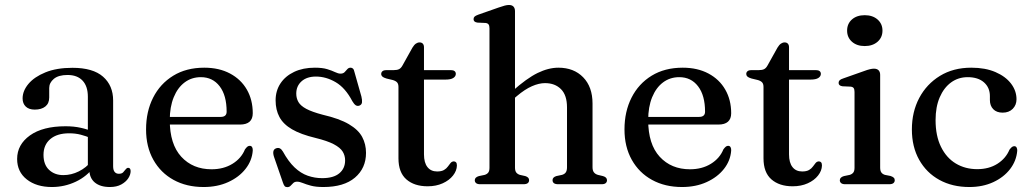

<svg xmlns="http://www.w3.org/2000/svg" viewBox="-20 -758 4238 790"><path d="M347.5 -61.5V-71L341.5 -74V-360Q341.5 -403 319.8 -426.2Q298 -449.5 258 -449.5Q220.5 -449.5 201.5 -433.5Q182.5 -417.5 182.5 -396V-357Q182.5 -332.5 166.5 -319.8Q150.5 -307 123 -307Q99 -307 86 -319.5Q73 -332 73 -353Q73 -384 97 -412.8Q121 -441.5 166.8 -460.2Q212.5 -479 278 -479Q362.5 -479 404 -442.5Q445.5 -406 445.5 -344.5V-74Q445.5 -58 451.8 -50.5Q458 -43 469 -43Q481 -43 486.5 -48.8Q492 -54.5 496 -60Q498.5 -63 501 -65.2Q503.5 -67.5 507.5 -67.5Q512.5 -67.5 515 -63.8Q517.5 -60 517.5 -54Q517.5 -39.5 507.8 -24.5Q498 -9.5 479 1Q460 11.5 432 11.5Q392.5 11.5 370 -7.2Q347.5 -26 347.5 -61.5ZM50.5 -104Q50.5 -163 103.2 -200.8Q156 -238.5 250 -238.5Q284 -238.5 312.2 -232.2Q340.5 -226 362.5 -216L354.5 -189.5Q334 -198 312.2 -203.8Q290.5 -209.5 264.5 -209.5Q215 -209.5 187 -185.8Q159 -162 159 -121Q159 -80.5 182 -59Q205 -37.5 240.5 -37.5Q273.5 -37.5 304.2 -52.8Q335 -68 357.5 -96L367.5 -73Q338.5 -32.5 292 -10.5Q245.5 11.5 193.5 11.5Q130 11.5 90.2 -19.8Q50.5 -51 50.5 -104Z M1020 -292Q1020 -269 1006.8 -257.2Q993.5 -245.5 967.5 -245.5H648V-277H888Q912.5 -277 912.5 -298.5Q912.5 -365.5 883.8 -403Q855 -440.5 806.5 -440.5Q768.5 -440.5 739.8 -419Q711 -397.5 694.8 -357.8Q678.5 -318 678.5 -264Q678.5 -164.5 726 -113Q773.5 -61.5 850.5 -61.5Q900 -61.5 936.5 -84Q973 -106.5 988 -143.5Q994 -151.5 998.2 -154.8Q1002.5 -158 1007.5 -158Q1014.5 -158 1017.5 -152.2Q1020.5 -146.5 1020 -138.5Q1017 -97 990.2 -63Q963.5 -29 919 -8.8Q874.5 11.5 818 11.5Q747.5 11.5 694.2 -17.8Q641 -47 611 -100.5Q581 -154 581 -225.5Q581 -299 610 -356.2Q639 -413.5 692.8 -446.5Q746.5 -479.5 820.5 -479.5Q881.5 -479.5 926.5 -455.5Q971.5 -431.5 995.8 -389.2Q1020 -347 1020 -292Z M1280 -443Q1242.5 -443 1220.8 -423.5Q1199 -404 1199 -373Q1199 -353.5 1208 -338Q1217 -322.5 1240.5 -310Q1264 -297.5 1307.5 -286Q1376.5 -270 1415.5 -247Q1454.5 -224 1470.2 -194.5Q1486 -165 1486 -129Q1486 -66 1440.5 -27.2Q1395 11.5 1310.5 11.5Q1279.5 11.5 1259.2 6Q1239 0.5 1225.8 -5Q1212.5 -10.5 1202.5 -10.5Q1192.5 -10.5 1186.8 -5Q1181 0.5 1175.8 6.2Q1170.5 12 1162 12Q1155 12 1151.2 7.8Q1147.5 3.5 1144 -7L1107.5 -112.5Q1103 -126 1104.8 -135Q1106.5 -144 1115.5 -147.5Q1124.5 -151 1131.5 -147.5Q1138.5 -144 1144 -134.5Q1166.5 -93.5 1192 -69.2Q1217.5 -45 1246.2 -35Q1275 -25 1305.5 -25Q1352.5 -25 1376.2 -45Q1400 -65 1400 -98Q1400 -118 1390 -134.2Q1380 -150.5 1353.5 -164.5Q1327 -178.5 1278 -190.5Q1217.5 -205 1181.5 -226Q1145.5 -247 1129.8 -276.5Q1114 -306 1114 -345Q1114 -384.5 1134 -414.8Q1154 -445 1190.2 -462.2Q1226.5 -479.5 1275.5 -479.5Q1306.5 -479.5 1326.2 -473.5Q1346 -467.5 1358.8 -461.2Q1371.5 -455 1381 -455Q1392 -455 1398 -461.2Q1404 -467.5 1409.2 -473.5Q1414.5 -479.5 1422.5 -479.5Q1428.5 -479.5 1432.5 -475.5Q1436.5 -471.5 1438.5 -461.5L1467 -361Q1470.5 -346.5 1469.5 -337Q1468.5 -327.5 1459 -323.5Q1450 -320.5 1443.2 -325.2Q1436.5 -330 1429.5 -342Q1401 -396.5 1361.2 -419.8Q1321.5 -443 1280 -443Z M1597 -428.5 1570 -435Q1558 -438.5 1553.2 -443Q1548.5 -447.5 1548.5 -453.5Q1548.5 -461 1554 -465.2Q1559.5 -469.5 1568.5 -469.5H1600.5Q1614 -469.5 1622 -473.5Q1630 -477.5 1636 -488.5L1677 -562Q1684 -573.5 1691.2 -578.5Q1698.5 -583.5 1706.5 -583.5Q1715 -583.5 1719.8 -578.2Q1724.5 -573 1724.5 -563.5V-123Q1724.5 -88.5 1738.8 -70.5Q1753 -52.5 1778.5 -52.5Q1796.5 -52.5 1806.8 -58.5Q1817 -64.5 1822.8 -72.8Q1828.5 -81 1833.8 -87.2Q1839 -93.5 1847 -94Q1853 -94 1856.5 -90Q1860 -86 1860 -77Q1859.5 -55.5 1844 -35.8Q1828.5 -16 1801.5 -3.8Q1774.5 8.5 1739.5 8.5Q1684.5 8.5 1652 -20Q1619.5 -48.5 1619.5 -106.5V-400Q1619.5 -412 1614.5 -418.2Q1609.5 -424.5 1597 -428.5ZM1677.5 -430.5 1678 -469.5H1835Q1845 -469.5 1850.2 -465.5Q1855.5 -461.5 1855.5 -454Q1855.5 -444 1845.2 -437.2Q1835 -430.5 1812.5 -430.5Z M2085 -344 2066 -363.5 2087.5 -382.5Q2147.5 -436 2192.2 -457.8Q2237 -479.5 2277.5 -479.5Q2341 -479.5 2379.5 -440Q2418 -400.5 2418 -332V-70Q2418 -56 2423.8 -48.8Q2429.5 -41.5 2440 -38.5L2461 -33.5Q2469.5 -31 2473.5 -26.8Q2477.5 -22.5 2477.5 -16.5Q2477.5 -9 2472.2 -4.5Q2467 0 2455.5 0H2276.5Q2253.5 0 2253.5 -17Q2253.5 -28.5 2269 -33.5L2292.5 -38.5Q2303 -41.5 2308 -48.8Q2313 -56 2313 -70V-316Q2313 -366.5 2288.2 -391.2Q2263.5 -416 2222.5 -416Q2197.5 -416 2168.5 -403.2Q2139.5 -390.5 2106.5 -362.5ZM2099 -712V-68.5Q2099 -55 2104.2 -48.2Q2109.5 -41.5 2119 -38.5L2141.5 -33.5Q2157 -28.5 2157 -17Q2157 0 2134 0H1955.5Q1944.5 0 1939 -4.5Q1933.5 -9 1933.5 -16.5Q1933.5 -22.5 1937.8 -26.8Q1942 -31 1950.5 -33.5L1974.5 -38.5Q1984 -41.5 1989 -48Q1994 -54.5 1994 -68V-641.5Q1994 -652.5 1990.2 -657.5Q1986.5 -662.5 1978 -663.5L1944 -665Q1935.5 -666.5 1932 -670Q1928.5 -673.5 1928.5 -679Q1928.5 -685.5 1932.5 -689.5Q1936.5 -693.5 1947.5 -697.5L2031.5 -727Q2047 -732.5 2056.8 -735Q2066.5 -737.5 2074 -737.5Q2086.5 -737.5 2092.8 -730.8Q2099 -724 2099 -712Z M2988.5 -292Q2988.5 -269 2975.2 -257.2Q2962 -245.5 2936 -245.5H2616.5V-277H2856.5Q2881 -277 2881 -298.5Q2881 -365.5 2852.2 -403Q2823.5 -440.5 2775 -440.5Q2737 -440.5 2708.2 -419Q2679.5 -397.5 2663.2 -357.8Q2647 -318 2647 -264Q2647 -164.5 2694.5 -113Q2742 -61.5 2819 -61.5Q2868.5 -61.5 2905 -84Q2941.5 -106.5 2956.5 -143.5Q2962.5 -151.5 2966.8 -154.8Q2971 -158 2976 -158Q2983 -158 2986 -152.2Q2989 -146.5 2988.5 -138.5Q2985.5 -97 2958.8 -63Q2932 -29 2887.5 -8.8Q2843 11.5 2786.5 11.5Q2716 11.5 2662.8 -17.8Q2609.5 -47 2579.5 -100.5Q2549.5 -154 2549.5 -225.5Q2549.5 -299 2578.5 -356.2Q2607.5 -413.5 2661.2 -446.5Q2715 -479.5 2789 -479.5Q2850 -479.5 2895 -455.5Q2940 -431.5 2964.2 -389.2Q2988.5 -347 2988.5 -292Z M3099 -428.5 3072 -435Q3060 -438.5 3055.2 -443Q3050.5 -447.5 3050.5 -453.5Q3050.5 -461 3056 -465.2Q3061.5 -469.5 3070.5 -469.5H3102.5Q3116 -469.5 3124 -473.5Q3132 -477.5 3138 -488.5L3179 -562Q3186 -573.5 3193.2 -578.5Q3200.5 -583.5 3208.5 -583.5Q3217 -583.5 3221.8 -578.2Q3226.5 -573 3226.5 -563.5V-123Q3226.5 -88.5 3240.8 -70.5Q3255 -52.5 3280.5 -52.5Q3298.5 -52.5 3308.8 -58.5Q3319 -64.5 3324.8 -72.8Q3330.5 -81 3335.8 -87.2Q3341 -93.5 3349 -94Q3355 -94 3358.5 -90Q3362 -86 3362 -77Q3361.5 -55.5 3346 -35.8Q3330.5 -16 3303.5 -3.8Q3276.5 8.5 3241.5 8.5Q3186.5 8.5 3154 -20Q3121.5 -48.5 3121.5 -106.5V-400Q3121.5 -412 3116.5 -418.2Q3111.5 -424.5 3099 -428.5ZM3179.5 -430.5 3180 -469.5H3337Q3347 -469.5 3352.2 -465.5Q3357.5 -461.5 3357.5 -454Q3357.5 -444 3347.2 -437.2Q3337 -430.5 3314.5 -430.5Z M3601.5 -450V-68.5Q3601.5 -55 3606.5 -48.2Q3611.5 -41.5 3621 -38.5L3644 -34Q3653 -31 3657.2 -27Q3661.5 -23 3661.5 -16.5Q3661.5 -9 3656 -4.5Q3650.5 0 3638.5 0H3457.5Q3446.5 0 3441 -4.5Q3435.5 -9 3435.5 -16.5Q3435.5 -22.5 3439.8 -26.8Q3444 -31 3452.5 -33.5L3476.5 -38.5Q3486 -41.5 3491 -48Q3496 -54.5 3496 -68V-379.5Q3496 -390.5 3492.5 -395.5Q3489 -400.5 3480 -401.5L3446 -403Q3437.5 -404.5 3434 -408Q3430.5 -411.5 3430.5 -417Q3430.5 -423.5 3434.8 -427.8Q3439 -432 3450 -435.5L3533.5 -465Q3549.5 -471 3559.2 -473.2Q3569 -475.5 3575.5 -475.5Q3588.5 -475.5 3595 -468.8Q3601.5 -462 3601.5 -450ZM3538 -568.5Q3505.5 -568.5 3485.5 -586.2Q3465.5 -604 3465.5 -632Q3465.5 -660.5 3485.5 -678Q3505.5 -695.5 3538 -695.5Q3570.5 -695.5 3590.8 -677.8Q3611 -660 3611 -632Q3611 -604 3590.8 -586.2Q3570.5 -568.5 3538 -568.5Z M4162.5 -349.5Q4162.5 -326 4147 -310.2Q4131.5 -294.5 4105.5 -294.5Q4080.5 -294.5 4066.8 -308.8Q4053 -323 4053 -346.5V-362.5Q4053 -397.5 4028.8 -419Q4004.5 -440.5 3961.5 -440.5Q3923 -440.5 3893.2 -418.8Q3863.5 -397 3846.5 -357.5Q3829.5 -318 3829.5 -264Q3829.5 -199 3851.8 -153.8Q3874 -108.5 3912.8 -85.2Q3951.5 -62 4001 -62Q4049 -62 4083.8 -84Q4118.5 -106 4133.5 -142Q4139.5 -150 4143.8 -153.2Q4148 -156.5 4153.5 -156.5Q4160 -156.5 4163 -150.8Q4166 -145 4165.5 -137.5Q4162 -96 4136 -62.2Q4110 -28.5 4066.8 -8.5Q4023.5 11.5 3968.5 11.5Q3898.5 11.5 3845.2 -17.8Q3792 -47 3762 -100.5Q3732 -154 3732 -225.5Q3732 -297.5 3762.2 -354.8Q3792.5 -412 3847.5 -445.8Q3902.5 -479.5 3976.5 -479.5Q4034 -479.5 4075.8 -461.5Q4117.5 -443.5 4140 -414Q4162.5 -384.5 4162.5 -349.5Z"/></svg>

Font: Fraunces 16pt
Style: Regular
Weight: 400
Version: Version 1.000;[b76b70a41]